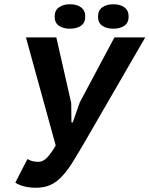

<svg xmlns="http://www.w3.org/2000/svg" viewBox="-20 -876 703 903"><path d="M315 -391 316 -300H322L355 -394L518 -700H663L383 -216Q350 -159 324 -117Q298 -75 272.5 -47.5Q247 -20 218 -6.5Q189 7 150 7Q89 7 52 -17L109 -128Q123 -120 135 -117.5Q147 -115 162 -115Q183 -115 203 -136.5Q223 -158 242 -192L102 -700H245ZM237 -798Q237 -827 257 -841.5Q277 -856 309 -856Q341 -856 361 -841.5Q381 -827 381 -798Q381 -769 361 -755Q341 -741 309 -741Q277 -741 257 -755Q237 -769 237 -798ZM441 -798Q441 -827 461 -841.5Q481 -856 513 -856Q545 -856 565 -841.5Q585 -827 585 -798Q585 -769 565 -755Q545 -741 513 -741Q481 -741 461 -755Q441 -769 441 -798Z"/></svg>

Font: PT Sans
Style: Bold Italic
Weight: 700
Italic angle: -12°
Designer: A.Korolkova, O.Umpeleva, V.Yefimov
Foundry: ParaType Ltd
Version: Version 2.003W OFL